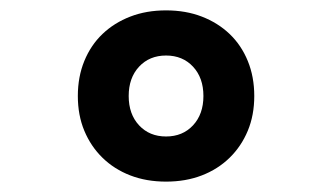

<svg xmlns="http://www.w3.org/2000/svg" viewBox="-20 -760 640 370"><path d="M300 -410Q262 -410 231 -422Q200 -434 177.5 -456Q155 -478 142.5 -508Q130 -538 130 -575Q130 -612 142.5 -642.5Q155 -673 177.5 -694.5Q200 -716 231 -728Q262 -740 300 -740Q338 -740 369 -728Q400 -716 422.5 -694.5Q445 -673 457.5 -642.5Q470 -612 470 -575Q470 -538 457.5 -508Q445 -478 422.5 -456Q400 -434 369 -422Q338 -410 300 -410ZM300 -497Q332 -497 352 -518.5Q372 -540 372 -575Q372 -610 352 -631.5Q332 -653 300 -653Q268 -653 248 -631.5Q228 -610 228 -575Q228 -540 248 -518.5Q268 -497 300 -497Z"/></svg>

Font: Maple Mono ExtraBold
Style: Regular
Weight: 800
Monospace: yes
Designer: subframe7536
Version: Version 7.000